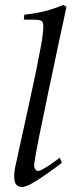

<svg xmlns="http://www.w3.org/2000/svg" viewBox="-20 -742 318 773"><path d="M220.7 -106.9 229 -86.9Q226.1 -84.5 217.3 -77.6Q208.5 -70.8 196.3 -62Q184.1 -53.2 169.9 -43.2Q155.8 -33.2 141.6 -23.9Q127.4 -14.6 114.7 -7.1Q102.1 0.5 93.3 4.4Q86.4 7.3 80.1 9Q73.7 10.7 66.9 10.7Q53.2 10.7 45.2 1Q37.1 -8.8 37.1 -30.8Q37.1 -50.8 40.5 -66.4Q40.5 -65.4 43.5 -79.6Q46.4 -93.8 51.8 -117.7Q57.1 -141.6 64 -173.3Q70.8 -205.1 78.4 -239Q85.9 -272.9 93.3 -307.1Q100.6 -341.3 106.9 -370.4Q113.3 -399.4 117.9 -421.1Q122.6 -442.9 124.5 -452.1Q136.7 -513.2 145.5 -560.3Q154.3 -607.4 154.3 -637.7Q154.3 -651.9 147.7 -657.2Q141.1 -662.6 120.6 -662.6L75.7 -663.1L78.1 -683.1Q101.6 -685.5 122.1 -689Q142.6 -692.4 159.7 -696.8Q194.8 -705.6 234.9 -722.2L247.6 -714.4Q247.1 -712.4 244.4 -699.7Q241.7 -687 237.5 -667.2Q233.4 -647.5 227.8 -622.1Q222.2 -596.7 216.3 -569.1Q210.4 -541.5 204.6 -513.4Q198.7 -485.4 193.4 -460Q188 -434.6 183.6 -413.8Q179.2 -393.1 176.3 -379.9Q126.5 -144.5 119.1 -91.8Q117.7 -82.5 117.7 -75.7Q117.7 -65.4 122.6 -59.6Q127.4 -53.7 133.3 -53.7Q135.7 -53.7 138.9 -54.7Q142.1 -55.7 147.5 -58.3Q152.8 -61 160.9 -65.7Q168.9 -70.3 180.7 -78.1Z"/></svg>

Font: XB Kayhan
Style: Italic
Weight: 400
Italic angle: -12°
Designer: Behnam
Foundry: Irmug
Version: Version 7.300 2009